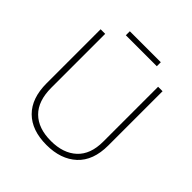

<svg xmlns="http://www.w3.org/2000/svg" viewBox="-220 -988 1157 1157"><g transform="rotate(45 358.0 -410.0)"><path d="M622 -252Q622 -123 550 -56.5Q478 10 356 10Q231 10 162.5 -58Q94 -126 94 -254V-714H133V-255Q133 -142 191.5 -84Q250 -26 358 -26Q463 -26 523.5 -82Q584 -138 584 -246V-714H622ZM491 -830V-796H227V-830Z"/></g></svg>

Font: Noto Sans Bengali ExtraLight
Style: Regular
Weight: 200
Designer: Jelle Bosma - Monotype Design Team
Foundry: Monotype Imaging Inc.
Version: Version 2.003; ttfautohint (v1.8.4.7-5d5b)